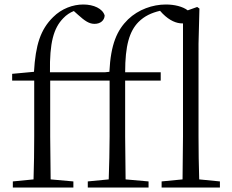

<svg xmlns="http://www.w3.org/2000/svg" viewBox="-20 -833 1030 853"><path d="M790 0H957V-27L865 -36C863 -94 862 -169 862 -227V-639L866 -795L856 -802L814 -787C792 -804 755 -813 717 -813C658 -813 595 -791 549 -747C500 -699 472 -637 466 -514L447 -512H202C200 -643 218 -708 261 -752C275 -767 291 -777 308 -784L327 -767C357 -740 376 -727 400 -727C427 -727 444 -743 445 -764C436 -795 396 -813 350 -813C304 -813 254 -795 216 -757C160 -702 138 -634 131 -514L34 -505V-475H132V-227C132 -164 131 -99 129 -36L37 -27V0H306V-27L205 -36L203 -227V-475H467V-227C467 -164 465 -99 463 -36L370 -27V0H640V-27L538 -36L536 -227V-475H694V-512H536C536 -631 555 -694 595 -735C622 -762 653 -776 691 -785L703 -772C734 -741 764 -729 790 -729H793V-227L791 -36L698 -27V0Z"/></svg>

Font: Noto Serif CJK SC Light
Style: Regular
Weight: 300
Designer: Ryoko NISHIZUKA 西塚涼子 (kana & ideographs); Frank Grießhammer (Latin, Greek & Cyrillic); Wenlong ZHANG 张文龙 (bopomofo); San
Foundry: Adobe
Version: Version 2.001;hotconv 1.1.0;makeotfexe 2.6.0